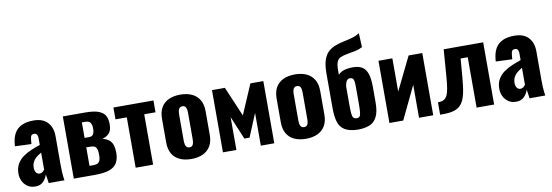

<svg xmlns="http://www.w3.org/2000/svg" viewBox="-61 -1302 5050 1757"><g transform="rotate(-10 2464.0 -424.0)"><path d="M154 10Q110 10 80 -11Q50 -32 35 -64.5Q20 -97 20 -131Q20 -185 41.5 -222Q63 -259 98 -284Q133 -309 175 -326.5Q217 -344 258 -358V-416Q258 -431 255 -442.5Q252 -454 245 -460.5Q238 -467 224 -467Q210 -467 202.5 -461Q195 -455 192 -444.5Q189 -434 188 -421L184 -379L32 -385Q37 -489 87.5 -538.5Q138 -588 239 -588Q327 -588 370.5 -539.5Q414 -491 414 -414V-144Q414 -108 415.5 -81Q417 -54 419.5 -34Q422 -14 424 0H278Q275 -23 271 -50Q267 -77 265 -82Q255 -46 227.5 -18Q200 10 154 10ZM212 -100Q222 -100 230.5 -104Q239 -108 246 -115Q253 -122 258 -129V-287Q238 -275 221 -262.5Q204 -250 192 -235Q180 -220 173.5 -202.5Q167 -185 167 -163Q167 -134 179 -117Q191 -100 212 -100Z M511 0V-578H716Q803 -578 847 -559.5Q891 -541 906 -509Q921 -477 921 -434Q921 -377 896.5 -350.5Q872 -324 832 -313Q874 -303 896 -283Q918 -263 926.5 -234Q935 -205 935 -167Q935 -111 914 -73.5Q893 -36 843 -18Q793 0 707 0ZM673 -90H700Q722 -90 739 -94Q756 -98 766.5 -115.5Q777 -133 777 -172Q777 -216 767.5 -235Q758 -254 741 -258Q724 -262 701 -262H673ZM673 -350H714Q743 -350 754 -368.5Q765 -387 765 -420Q765 -452 753.5 -473Q742 -494 702 -494H673Z M1086 0V-468H981V-578H1353V-468H1248V0Z M1603 10Q1541 10 1495.5 -11Q1450 -32 1425.5 -74Q1401 -116 1401 -179V-399Q1401 -462 1425.5 -504Q1450 -546 1495.5 -567Q1541 -588 1603 -588Q1665 -588 1710.5 -567Q1756 -546 1781 -504Q1806 -462 1806 -399V-179Q1806 -116 1781 -74Q1756 -32 1710.5 -11Q1665 10 1603 10ZM1604 -98Q1620 -98 1629 -106.5Q1638 -115 1641.5 -130.5Q1645 -146 1645 -168V-410Q1645 -432 1641.5 -447.5Q1638 -463 1629 -471.5Q1620 -480 1604 -480Q1588 -480 1579 -471.5Q1570 -463 1566 -447.5Q1562 -432 1562 -410V-168Q1562 -146 1566 -130.5Q1570 -115 1579 -106.5Q1588 -98 1604 -98Z M1897 0V-578H2017L2135 -301L2254 -578H2374V0H2249V-304L2160 -90H2112L2022 -305V0Z M2668 10Q2606 10 2560.5 -11Q2515 -32 2490.5 -74Q2466 -116 2466 -179V-399Q2466 -462 2490.5 -504Q2515 -546 2560.5 -567Q2606 -588 2668 -588Q2730 -588 2775.5 -567Q2821 -546 2846 -504Q2871 -462 2871 -399V-179Q2871 -116 2846 -74Q2821 -32 2775.5 -11Q2730 10 2668 10ZM2669 -98Q2685 -98 2694 -106.5Q2703 -115 2706.5 -130.5Q2710 -146 2710 -168V-410Q2710 -432 2706.5 -447.5Q2703 -463 2694 -471.5Q2685 -480 2669 -480Q2653 -480 2644 -471.5Q2635 -463 2631 -447.5Q2627 -432 2627 -410V-168Q2627 -146 2631 -130.5Q2635 -115 2644 -106.5Q2653 -98 2669 -98Z M3150 10Q3070 8 3027.5 -19Q2985 -46 2970 -97.5Q2955 -149 2955 -221V-544Q2955 -624 2971.5 -672Q2988 -720 3017.5 -746Q3047 -772 3086 -786Q3125 -800 3164.5 -808Q3204 -816 3241.5 -826.5Q3279 -837 3311 -858L3317 -727Q3284 -710 3247.5 -702.5Q3211 -695 3176.5 -689.5Q3142 -684 3113 -672Q3087 -662 3076 -634.5Q3065 -607 3065 -559V-515Q3078 -530 3097.5 -540Q3117 -550 3143.5 -555Q3170 -560 3202 -560Q3255 -560 3288 -540Q3321 -520 3336.5 -474Q3352 -428 3352 -349V-208Q3352 -119 3326.5 -71.5Q3301 -24 3255.5 -7Q3210 10 3150 10ZM3157 -95Q3176 -95 3184.5 -105Q3193 -115 3196 -142.5Q3199 -170 3199 -224V-378Q3199 -411 3196 -430.5Q3193 -450 3184 -458Q3175 -466 3158 -466Q3147 -466 3137.5 -459.5Q3128 -453 3122 -438.5Q3116 -424 3112 -398V-225Q3112 -172 3115 -144Q3118 -116 3128 -105.5Q3138 -95 3157 -95Z M3444 0V-578H3573V-269L3724 -578H3851V0H3719V-306L3572 0Z M3914 6V-109Q3946 -109 3966.5 -119Q3987 -129 3999.5 -153.5Q4012 -178 4019 -220.5Q4026 -263 4031 -329L4050 -578H4417V0H4254V-468H4188L4174 -297Q4167 -207 4154 -148Q4141 -89 4116 -55.5Q4091 -22 4049 -8Q4007 6 3942 6Z M4622 10Q4578 10 4548 -11Q4518 -32 4503 -64.5Q4488 -97 4488 -131Q4488 -185 4509.5 -222Q4531 -259 4566 -284Q4601 -309 4643 -326.5Q4685 -344 4726 -358V-416Q4726 -431 4723 -442.5Q4720 -454 4713 -460.5Q4706 -467 4692 -467Q4678 -467 4670.5 -461Q4663 -455 4660 -444.5Q4657 -434 4656 -421L4652 -379L4500 -385Q4505 -489 4555.5 -538.5Q4606 -588 4707 -588Q4795 -588 4838.5 -539.5Q4882 -491 4882 -414V-144Q4882 -108 4883.5 -81Q4885 -54 4887.5 -34Q4890 -14 4892 0H4746Q4743 -23 4739 -50Q4735 -77 4733 -82Q4723 -46 4695.5 -18Q4668 10 4622 10ZM4680 -100Q4690 -100 4698.5 -104Q4707 -108 4714 -115Q4721 -122 4726 -129V-287Q4706 -275 4689 -262.5Q4672 -250 4660 -235Q4648 -220 4641.5 -202.5Q4635 -185 4635 -163Q4635 -134 4647 -117Q4659 -100 4680 -100Z"/></g></svg>

Font: Oswald
Style: Bold
Weight: 700
Designer: Vernon Adams
Foundry: Vernon Adams
Version: Version 4.103;gftools[0.9.33.dev8+g029e19f]